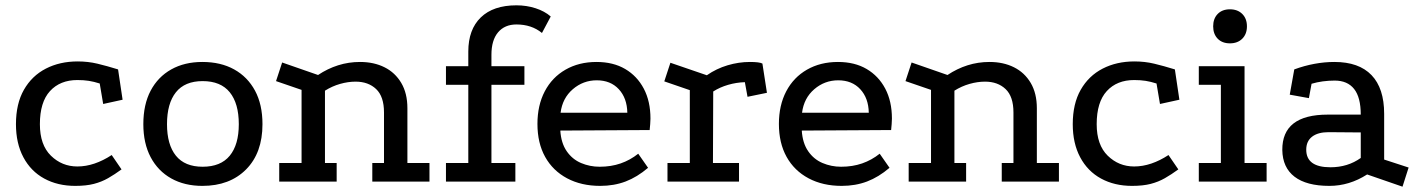

<svg xmlns="http://www.w3.org/2000/svg" viewBox="-20 -683 5338 722"><path d="M355 -369Q333 -376 314 -379Q295 -382 271 -382Q206 -382 168 -340.5Q130 -299 130 -216Q130 -138 171.5 -97.5Q213 -57 271 -57Q303 -57 335.5 -68Q368 -79 400 -100L437 -46Q411 -27 386.5 -13Q362 1 333 8.5Q304 16 263 16Q197 16 146.5 -11.5Q96 -39 68 -91.5Q40 -144 40 -216Q40 -293 70 -345.5Q100 -398 152.5 -425Q205 -452 272 -452Q311 -452 346.5 -443.5Q382 -435 424 -422L441 -308L368 -292Z M741 -450Q810 -450 860.5 -422Q911 -394 939 -342Q967 -290 967 -216Q967 -108 905.5 -46Q844 16 741 16Q674 16 624 -12Q574 -40 546.5 -92Q519 -144 519 -216Q519 -290 546.5 -342Q574 -394 624 -422Q674 -450 741 -450ZM742 -378Q675 -378 641.5 -336Q608 -294 608 -216Q608 -139 641.5 -97.5Q675 -56 742 -56Q810 -56 844 -97.5Q878 -139 878 -216Q878 -294 844 -336Q810 -378 742 -378Z M1030 0V-70H1114V-345L1018 -378L1041 -448L1176 -401Q1212 -425 1251.5 -437.5Q1291 -450 1334 -450Q1386 -450 1426 -430Q1466 -410 1489 -371Q1512 -332 1512 -276V-70H1595V0H1380V-70H1424V-260Q1424 -320 1394.5 -348Q1365 -376 1317 -376Q1289 -376 1259 -367.5Q1229 -359 1202 -342V-70H1246V0Z M1741 -489Q1741 -572 1788 -617.5Q1835 -663 1922 -663Q1960 -663 1994 -652Q2028 -641 2051 -621L2018 -559Q1979 -591 1922 -591Q1878 -591 1853 -561.5Q1828 -532 1828 -477V-434H1952V-364H1828V-70H1918V0H1657V-70H1741V-364H1657V-434H1741Z M2417 -52Q2376 -17 2332.5 -0.5Q2289 16 2237 16Q2166 16 2112.5 -12.5Q2059 -41 2030 -93Q2001 -145 2001 -217Q2001 -287 2028.5 -339.5Q2056 -392 2106.5 -421Q2157 -450 2223 -450Q2286 -450 2331 -423.5Q2376 -397 2401 -349.5Q2426 -302 2426 -237Q2426 -227 2425 -216Q2424 -205 2423 -194L2087 -192Q2090 -145 2111 -114.5Q2132 -84 2165 -70Q2198 -56 2235 -56Q2278 -56 2314 -68.5Q2350 -81 2380 -105ZM2339 -259Q2338 -314 2307 -347.5Q2276 -381 2224 -381Q2173 -381 2134 -347.5Q2095 -314 2088 -259Z M2638 -400Q2674 -425 2716 -437.5Q2758 -450 2800 -450Q2836 -450 2847 -444L2864 -334L2791 -319L2781 -374Q2749 -373 2718 -364Q2687 -355 2662 -339L2661 -70H2759V0H2490V-70H2574V-344L2478 -377L2501 -447Z M3325 -52Q3284 -17 3240.5 -0.5Q3197 16 3145 16Q3074 16 3020.5 -12.5Q2967 -41 2938 -93Q2909 -145 2909 -217Q2909 -287 2936.5 -339.5Q2964 -392 3014.5 -421Q3065 -450 3131 -450Q3194 -450 3239 -423.5Q3284 -397 3309 -349.5Q3334 -302 3334 -237Q3334 -227 3333 -216Q3332 -205 3331 -194L2995 -192Q2998 -145 3019 -114.5Q3040 -84 3073 -70Q3106 -56 3143 -56Q3186 -56 3222 -68.5Q3258 -81 3288 -105ZM3247 -259Q3246 -314 3215 -347.5Q3184 -381 3132 -381Q3081 -381 3042 -347.5Q3003 -314 2996 -259Z M3397 0V-70H3481V-345L3385 -378L3408 -448L3543 -401Q3579 -425 3618.5 -437.5Q3658 -450 3701 -450Q3753 -450 3793 -430Q3833 -410 3856 -371Q3879 -332 3879 -276V-70H3962V0H3747V-70H3791V-260Q3791 -320 3761.5 -348Q3732 -376 3684 -376Q3656 -376 3626 -367.5Q3596 -359 3569 -342V-70H3613V0Z M4329 -369Q4307 -376 4288 -379Q4269 -382 4245 -382Q4180 -382 4142 -340.5Q4104 -299 4104 -216Q4104 -138 4145.5 -97.5Q4187 -57 4245 -57Q4277 -57 4309.5 -68Q4342 -79 4374 -100L4411 -46Q4385 -27 4360.5 -13Q4336 1 4307 8.5Q4278 16 4237 16Q4171 16 4120.5 -11.5Q4070 -39 4042 -91.5Q4014 -144 4014 -216Q4014 -293 4044 -345.5Q4074 -398 4126.5 -425Q4179 -452 4246 -452Q4285 -452 4320.5 -443.5Q4356 -435 4398 -422L4415 -308L4342 -292Z M4488 -434H4660V-70H4743V0H4488V-70H4571V-364H4488ZM4605 -648Q4634 -648 4651.5 -630.5Q4669 -613 4669 -584Q4669 -555 4651.5 -537.5Q4634 -520 4605 -520Q4576 -520 4559 -537.5Q4542 -555 4542 -584Q4542 -613 4559 -630.5Q4576 -648 4605 -648Z M5121 -27Q5054 16 4979 16Q4893 16 4848 -18.5Q4803 -53 4802 -119Q4801 -252 4973 -252H5097Q5097 -317 5072 -348.5Q5047 -380 4999 -380Q4976 -380 4954 -377Q4932 -374 4912 -368L4902 -314L4830 -327L4847 -422Q4885 -436 4923 -443Q4961 -450 4998 -450Q5090 -450 5137.5 -400.5Q5185 -351 5185 -255V-83L5277 -53L5254 19ZM4976 -186Q4936 -186 4914 -169Q4892 -152 4892 -120Q4892 -54 4983 -54Q5048 -54 5097 -89V-185Z"/></svg>

Font: Podkova Medium
Style: Regular
Weight: 500
Designer: Ilya Yudin
Foundry: Cyreal (www.cyreal.org)
Version: Version 2.103